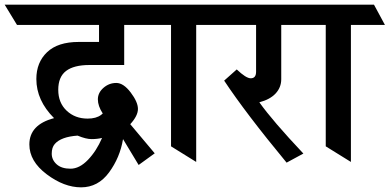

<svg xmlns="http://www.w3.org/2000/svg" viewBox="-96 -695 1672 824"><path d="M136 -188Q60 -264 60 -356Q60 -427 106 -471Q152 -515 242 -515H329V-588H-23L-76 -675H569L622 -588H437V-416H288Q221 -416 187.5 -390.5Q154 -365 154 -309.5Q154 -254 190 -220Q226 -186 280 -186Q317 -186 338 -202L345 -208Q324 -240 324 -268.5Q324 -297 348 -318Q372 -339 403 -339Q434 -339 465 -298Q496 -257 496 -227.5Q496 -198 463 -162L568 -37L499 13L432 -98Q419 -19 372 45Q325 109 252 109Q179 109 104.5 53Q30 -3 30 -75Q30 -160 136 -188ZM342 -103Q321 -98 297 -98Q273 -98 237 -113Q166 -108 139 -77Q126 -62 126 -35.5Q126 -9 147 10Q168 29 206.5 29Q245 29 281.5 -9Q318 -47 342 -103Z M746 -588V0L638 -67V-588H536L489 -675H845L892 -588Z M1111 -588V-355Q1111 -320 1087 -294Q1063 -268 1017 -256Q1073 -177 1206 -36L1134 3Q958 -210 866 -349L920 -397Q960 -359 980 -359Q1003 -359 1003 -387V-588H805L745 -675H1243L1302 -588Z M1410 -588V0L1302 -67V-588H1200L1153 -675H1509L1556 -588Z"/></svg>

Font: Halant SemiBold
Style: Regular
Weight: 600
Designer: Hitesh Malaviya (Devanagari), Satya Rajpurohit (Latin)
Foundry: Indian Type Foundry
Version: Version 1.101;PS 1.0;hotconv 1.0.78;makeotf.lib2.5.61930; tt